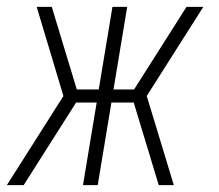

<svg xmlns="http://www.w3.org/2000/svg" viewBox="-20 -540 640 560"><path d="M0 0 165 -260 87 -520H131L204 -279H268L308 -520H351L311 -279H371L524 -520H573L408 -260L487 0H443L370 -241H305L265 0H222L262 -241H202L49 0Z"/></svg>

Font: Iosevka SS04 XLt Ex
Style: Italic
Weight: 200
Width: 7
Italic angle: -9°
Monospace: yes
Designer: Belleve Invis
Foundry: Belleve Invis
Version: Version 19.0.0; ttfautohint (v1.8.4)